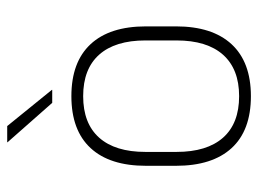

<svg xmlns="http://www.w3.org/2000/svg" viewBox="-114 -608 733 546"><g transform="rotate(-90 253.0 -334.5)"><path d="M253 12Q155.5 12 105.2 -43Q55 -98 55 -201V-286.5Q55 -389.5 105.5 -444Q156 -498.5 253 -498.5Q350 -498.5 400.8 -444Q451.5 -389.5 451.5 -286.5V-201Q451.5 -98 400.8 -43Q350 12 253 12ZM253 -21.5Q330 -21.5 370.8 -67.2Q411.5 -113 411.5 -199.5V-288Q411.5 -374 371 -419.5Q330.5 -465 253 -465Q175.5 -465 135 -419.5Q94.5 -374 94.5 -288V-199.5Q94.5 -113 135 -67.2Q175.5 -21.5 253 -21.5ZM168 -681 271 -554V-553H234L122 -680V-681Z"/></g></svg>

Font: Anek Latin ExtraLight
Style: Regular
Weight: 250
Designer: Yesha Goshar
Foundry: Ek Type
Version: Version 1.003